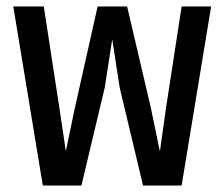

<svg xmlns="http://www.w3.org/2000/svg" viewBox="-20 -572 690 592"><path d="M112 0 21 -552H115L163 -240L183 -106L211 -240L281 -552H372L445 -240L473 -105L492 -240L540 -552H631L540 0H421L349 -302L326 -451L303 -302L231 0Z"/></svg>

Font: Azeret Mono Thin
Style: Regular
Weight: 400
Version: Version 1.002